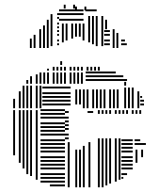

<svg xmlns="http://www.w3.org/2000/svg" viewBox="-20 -796 662 816"><path d="M44 -136H36V-328H44ZM68 -104H60V-328H68ZM84 -80H76V-328H84ZM100 -56H92V-328H100ZM116 -48H108V-328H116ZM140 -32H132V-328H140ZM256 -4H192V-12H256ZM256 -20H152V-28H256ZM256 -36H152V-44H256ZM256 -52H152V-60H256ZM256 -76H152V-84H256ZM256 -92H152V-100H256ZM256 -108H152V-116H256ZM256 -124H152V-132H256ZM256 -148H152V-156H256ZM256 -164H152V-172H256ZM256 -180H152V-188H256ZM256 -196H152V-204H256ZM256 -220H152V-228H256ZM256 -236H152V-244H256ZM256 -252H152V-260H256ZM256 -268H152V-276H256ZM256 -292H152V-300H256ZM256 -308H152V-316H256ZM256 -324H152V-332H256ZM276 0H268V-192H276ZM272 -204H256V-212H272ZM272 -220H256V-228H272ZM272 -244H256V-252H272ZM272 -260H256V-268H272ZM272 -276H256V-284H272ZM272 -292H256V-300H272ZM272 -316H256V-324H272ZM308 0H300V-160H308ZM324 0H316V-160H324ZM340 0H332V-176H340ZM364 0H356V-192H364ZM376 -316H352V-324H376ZM404 0H396V-208H404ZM420 0H412V-208H420ZM436 -8H428V-208H436ZM452 -16H444V-208H452ZM476 -24H468V-208H476ZM492 -32H484V-208H492ZM504 -36H496V-44H504ZM520 -52H496V-60H520ZM544 -76H496V-84H544ZM544 -92H496V-100H544ZM544 -108H496V-116H544ZM544 -124H496V-132H544ZM544 -148H496V-156H544ZM544 -164H496V-172H544ZM544 -180H496V-188H544ZM544 -196H496V-204H544ZM564 -104H556V-160H564ZM588 -128H580V-160H588ZM600 -180H552V-188H600ZM576 -196H552V-204H576ZM404 -312H396V-320H404ZM420 -312H412V-320H420ZM436 -312H428V-320H436ZM452 -312H444V-320H452ZM476 -312H468V-320H476ZM492 -312H484V-320H492ZM508 -312H500V-320H508ZM524 -312H516V-320H524ZM548 -312H540V-320H548ZM564 -312H556V-320H564ZM580 -312H572V-320H580ZM404 -320H396V-328H404ZM420 -320H412V-328H420ZM436 -320H428V-328H436ZM452 -320H444V-328H452ZM476 -320H468V-328H476ZM492 -320H484V-328H492ZM508 -320H500V-328H508ZM524 -320H516V-328H524ZM548 -320H540V-328H548ZM564 -320H556V-328H564ZM580 -320H572V-328H580ZM44 -336H36V-376H44ZM68 -336H60V-408H68ZM84 -336H76V-432H84ZM100 -336H92V-432H100ZM116 -336H108V-432H116ZM140 -336H132V-432H140ZM156 -336H148V-432H156ZM280 -348H160V-356H280ZM280 -364H160V-372H280ZM280 -380H160V-388H280ZM280 -396H160V-404H280ZM280 -420H160V-428H280ZM308 -352H300V-416H308ZM324 -352H316V-416H324ZM340 -336H332V-416H340ZM356 -336H348V-416H356ZM380 -336H372V-416H380ZM396 -336H388V-416H396ZM412 -336H404V-416H412ZM428 -336H420V-416H428ZM452 -336H444V-416H452ZM468 -336H460V-416H468ZM484 -336H476V-416H484ZM516 -336H508V-424H516ZM532 -336H524V-424H532ZM548 -336H540V-424H548ZM572 -336H564V-408H572ZM592 -348H576V-356H592ZM592 -364H576V-372H592ZM584 -380H576V-388H584ZM516 -432H508V-448H516ZM100 -440H92V-456H100ZM116 -440H108V-472H116ZM140 -440H132V-480H140ZM156 -440H148V-488H156ZM172 -440H164V-488H172ZM188 -440H180V-488H188ZM212 -440H204V-488H212ZM228 -440H220V-488H228ZM244 -440H236V-488H244ZM260 -440H252V-488H260ZM284 -440H276V-488H284ZM300 -440H292V-488H300ZM316 -440H308V-488H316ZM332 -440H324V-488H332ZM520 -452H344V-460H520ZM504 -468H344V-476H504ZM472 -484H344V-492H472ZM188 -496H180V-504H188ZM212 -496H204V-512H212ZM228 -496H220V-512H228ZM244 -496H236V-512H244ZM260 -496H252V-512H260ZM284 -496H276V-512H284ZM300 -496H292V-512H300ZM316 -496H308V-512H316ZM332 -496H324V-512H332ZM356 -496H348V-512H356ZM372 -496H364V-512H372ZM388 -496H380V-512H388ZM404 -496H396V-512H404ZM244 -520H236V-536H244ZM115 -592H107V-632H115ZM131 -592H123V-648H131ZM155 -592H147V-672H155ZM171 -592H163V-688H171ZM187 -592H179V-712H187ZM203 -600H195V-736H203ZM231 -604H223V-612H231ZM231 -620H223V-628H231ZM231 -644H223V-652H231ZM231 -660H223V-668H231ZM231 -676H223V-684H231ZM231 -692H223V-700H231ZM231 -716H223V-724H231ZM231 -732H223V-740H231ZM251 -616H243V-696H251ZM267 -624H259V-696H267ZM291 -632H283V-696H291ZM307 -640H299V-696H307ZM323 -640H315V-696H323ZM339 -624H331V-696H339ZM335 -708H231V-716H335ZM335 -732H231V-740H335ZM335 -748H231V-756H335ZM363 -616H355V-672H363ZM379 -608H371V-672H379ZM395 -600H387V-672H395ZM419 -600H411V-672H419ZM447 -604H423V-612H447ZM447 -620H423V-628H447ZM447 -644H423V-652H447ZM447 -660H423V-668H447ZM363 -672H355V-728H363ZM379 -672H371V-728H379ZM395 -672H387V-728H395ZM419 -672H411V-728H419ZM435 -672H427V-712H435ZM391 -748H343V-756H391ZM467 -592H459V-672H467ZM483 -592H475V-656H483ZM519 -604H495V-612H519ZM511 -620H495V-628H511ZM307 -752H299V-768H307ZM347 -752H339V-768H347ZM259 -760H251V-776H259ZM299 -760H291V-776H299Z"/></svg>

Font: Rubik Lines
Style: Regular
Weight: 400
Designer: Hubert and Fischer, NaN
Foundry: Hubert and Fischer, NaN
Version: Version 2.201